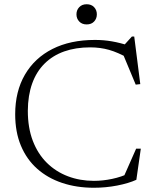

<svg xmlns="http://www.w3.org/2000/svg" viewBox="-20 -874 728 904"><path d="M422 -22.5Q464.5 -22.5 508.2 -31.8Q552 -41 589 -59L556.5 -28L621 -174H643L622 -27.5Q586 -11 532.2 -0.5Q478.5 10 422 10Q340.5 10 272.5 -12.8Q204.5 -35.5 155 -79.5Q105.5 -123.5 78.5 -188Q51.5 -252.5 51.5 -336Q51.5 -443.5 97.2 -522.2Q143 -601 227 -643.5Q311 -686 427 -686Q468.5 -686 507.2 -679.2Q546 -672.5 590.5 -658L562 -659L601 -702H612L640.5 -478L619 -475.5L552.5 -635L586.5 -598.5Q535 -627.5 493.5 -639.2Q452 -651 404.5 -651Q336.5 -651 282.2 -631.8Q228 -612.5 189.8 -574.5Q151.5 -536.5 131.5 -480.8Q111.5 -425 111 -352.5Q111 -272.5 134.5 -211Q158 -149.5 200.5 -107.5Q243 -65.5 299.8 -44Q356.5 -22.5 422 -22.5ZM388 -759Q366 -759 353 -772.8Q340 -786.5 340 -806.5Q340 -826.5 353 -840.2Q366 -854 388 -854Q410.5 -854 423.2 -840.2Q436 -826.5 436 -806.5Q436 -786.5 423.2 -772.8Q410.5 -759 388 -759Z"/></svg>

Font: Newsreader 16pt Light
Style: Regular
Weight: 300
Designer: Hugues Gentile
Foundry: Production Type
Version: Version 1.003